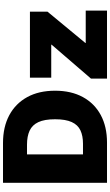

<svg xmlns="http://www.w3.org/2000/svg" viewBox="267 -1036 768 1343"><g transform="rotate(-90 651.5 -364.0)"><path d="M326.2 0H127V-168H317.9Q373.5 -168 411.9 -186Q450.2 -204.1 469.7 -246.8Q489.3 -289.6 489.3 -363.3Q489.3 -437.5 469.2 -480.2Q449.2 -522.9 409.7 -541.3Q370.1 -559.6 312 -559.6H124V-727.5H323.2Q435.5 -727.5 517.6 -683.6Q599.6 -639.6 644.3 -558.1Q689 -476.6 689 -363.3Q689 -250.5 644.5 -168.9Q600.1 -87.4 518.8 -43.7Q437.5 0 326.2 0ZM243.7 -727.5V0H44.9V-727.5ZM773.9 0V-112.3L1011.2 -387.7V-390.1H780.3V-539.1H1241.7V-416L1022.9 -151.4V-148.9H1249.5V0Z"/></g></svg>

Font: Inter 18pt Black
Style: Regular
Weight: 900
Designer: Rasmus Andersson
Foundry: rsms
Version: Version 4.001;git-66647c0bb